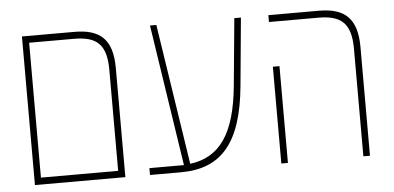

<svg xmlns="http://www.w3.org/2000/svg" viewBox="-44 -669 1547 753"><g transform="rotate(-5 729.0 -292.5)"><path d="M65 0H421V-430C421 -542 373 -585 272 -585H65ZM91 -27V-558H267C355 -558 395 -527 395 -425V-27Z M518 0H640C797 0 881 -91 902 -318L927 -584H901L876 -321C858 -130 795 -45 679 -30L594 -584H569L654 -27C649 -27 643 -27 637 -27H518Z M1358 0H1384V-429C1384 -541 1335 -584 1234 -584H1035V-557H1229C1317 -557 1358 -526 1358 -424ZM1035 0H1061V-381H1035Z"/></g></svg>

Font: Noto Sans Hebrew Condensed Thin
Style: Regular
Weight: 100
Width: 3
Designer: Monotype Design Team
Foundry: Monotype Imaging Inc.
Version: Version 2.004